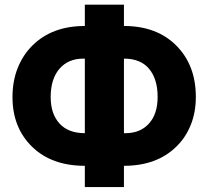

<svg xmlns="http://www.w3.org/2000/svg" viewBox="-20 -760 877 810"><path d="M502.9 -650.4Q641.6 -650.4 723.9 -567.6Q806.2 -484.9 806.2 -351.1Q806.2 -285.6 784.4 -232.2Q762.7 -178.7 723.6 -141.1Q641.1 -60.5 502.9 -60.5V29.3H337.9V-60.5Q197.8 -60.5 115.2 -141.1Q32.7 -221.7 32.7 -350.1Q32.7 -418 54.7 -473.1Q76.7 -528.3 116.2 -567.4Q199.2 -650.4 337.9 -650.4V-740.2H502.9ZM331.5 -512.7Q267.6 -512.7 230.7 -469.7Q193.8 -426.8 193.8 -350.1Q193.8 -279.8 231 -239Q268.1 -198.2 337.9 -198.2V-512.7ZM502.9 -512.7V-198.2H510.3Q571.3 -198.2 608.2 -238.5Q645 -278.8 645 -351.1Q645 -426.3 609.1 -469.5Q573.2 -512.7 502.9 -512.7Z"/></svg>

Font: Sadagaat-English
Style: Regular
Weight: 900
Designer: Ahmed alsheikh
Foundry: Ahmed alsheikh Design
Version: Version 2.137;January 17, 2018;FontCreator 11.0.0.2408 64-bi